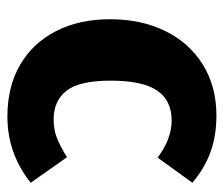

<svg xmlns="http://www.w3.org/2000/svg" viewBox="-63 -525 605 519"><g transform="rotate(90 239.5 -265.5)"><path d="M474 -483 406 -389Q356 -427 305 -427Q252 -427 225 -388Q198 -349 198 -262Q198 -178 225 -143Q252 -108 303 -108Q330 -108 352 -116.5Q374 -125 405 -144L474 -46Q395 17 295 17Q214 17 155 -17.5Q96 -52 64 -114.5Q32 -177 32 -261Q32 -345 64 -410Q96 -475 155 -511.5Q214 -548 292 -548Q347 -548 391 -532Q435 -516 474 -483Z"/></g></svg>

Font: Fira Sans BGR
Style: Bold
Weight: 700
Designer: bBox Type GmbH & Carrois Corporate GbR & Edenspiekermann AG
Foundry: bBox Type GmbH & Carrois Corporate GbR & Edenspiekermann AG
Version: Version 4.301